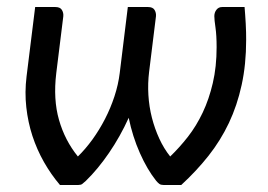

<svg xmlns="http://www.w3.org/2000/svg" viewBox="-20 -526 761 546"><path d="M150.5 0Q125 -30 105 -65.2Q85 -100.5 72.2 -139.5Q59.5 -178.5 54.8 -221Q50 -263.5 55.5 -308.5L80 -506H137.5Q151 -506 156 -497.8Q161 -489.5 160 -479.5L140 -318Q131 -243.5 147.8 -185Q164.5 -126.5 201.5 -81Q223 -102 242.8 -129.2Q262.5 -156.5 278.5 -187.5Q294.5 -218.5 305.5 -252Q316.5 -285.5 320.5 -318.5L343.5 -506H401Q414.5 -506 419.5 -497.8Q424.5 -489.5 423.5 -479.5L404 -321.5Q400 -289 402 -255.8Q404 -222.5 412 -191.2Q420 -160 433 -131.8Q446 -103.5 464 -81Q490.5 -106.5 514.5 -137.2Q538.5 -168 556.5 -206Q574.5 -244 585.2 -290Q596 -336 596 -392Q596 -425 592.8 -447.5Q589.5 -470 589.5 -480Q589.5 -490.5 595.5 -498.2Q601.5 -506 611.5 -506H675.5Q676.5 -496.5 677.2 -484Q678 -471.5 678.8 -458.8Q679.5 -446 679.8 -433.8Q680 -421.5 680 -412.5Q680 -343 667.2 -284.5Q654.5 -226 630.8 -176Q607 -126 572.8 -82.8Q538.5 -39.5 495.5 0H444.5Q437.5 0 433.2 -3Q429 -6 424 -12Q398.5 -44 377.8 -90.8Q357 -137.5 346 -191Q322 -138 290 -91.2Q258 -44.5 224 -11.5Q217.5 -5.5 213.8 -2.8Q210 0 203 0Z"/></svg>

Font: Lato
Style: Italic
Weight: 400
Italic angle: -7°
Designer: Lukasz Dziedzic
Foundry: tyPoland Lukasz Dziedzic
Version: Version 2.007; 2014-02-27